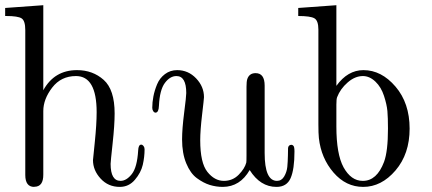

<svg xmlns="http://www.w3.org/2000/svg" viewBox="-21 -714 1678 745"><path d="M-1 -651.9V-683.1L147 -693.8V-363.8Q189.9 -441.9 277.8 -441.9Q338.9 -441.9 381.3 -404.1Q423.8 -366.2 423.8 -273.9Q423.8 -229 416 -157.5Q408.2 -85.9 408.2 -78.1Q408.2 -12.2 446.8 -12.2Q469.7 -12.2 490.5 -38.6Q511.2 -64.9 515.1 -129.9Q516.1 -152.8 526.9 -152.8Q531.7 -152.8 535.9 -147.5Q540 -142.1 540 -134.8Q540 -105 533 -74.5Q525.9 -43.9 502.4 -16.4Q479 11.2 443.8 11.2Q398.9 11.2 369.4 -21Q339.8 -53.2 339.8 -92.8Q339.8 -93.8 346.9 -163.3Q354 -232.9 354 -278.8Q354 -418.9 273.9 -418.9Q215.8 -418.9 181.4 -374Q147 -329.1 147 -283.2V-37.1Q147.5 10.7 112.3 10.7Q112.3 10.7 111.8 11.2Q77.1 11.2 77.1 -35.2V-597.2Q77.1 -633.3 63 -642.6Q48.8 -651.9 2.9 -651.9Z M569.8 -295.9Q569.8 -316.9 574.2 -339.8Q578.6 -362.8 588.6 -387Q598.6 -411.1 619.1 -426.5Q639.6 -441.9 666.5 -441.9Q709.5 -441.9 740 -409.9Q770.5 -377.9 770.5 -336.9Q770.5 -331.1 763.2 -269.5Q755.9 -208 755.9 -169.9Q755.9 -82 783.7 -47.1Q811.5 -12.2 847.7 -12.2Q881.8 -12.2 905.3 -36.1Q928.7 -60.1 934.6 -83Q935.5 -85.9 935.5 -111.8V-377.9Q935.5 -397.9 938.5 -407.2Q946.3 -430.2 970.7 -430.2Q1005.9 -430.2 1005.9 -381.8V-120.1Q1005.9 -12.2 1053.7 -12.2Q1071.8 -12.2 1081.8 -29.5Q1091.8 -46.9 1093.8 -66.4Q1095.7 -85.9 1096.2 -111.1Q1096.7 -136.2 1096.7 -139.2Q1097.7 -148.9 1105.2 -151.4Q1112.8 -153.8 1117.7 -147.9Q1121.6 -144 1121.6 -126Q1121.6 -57.1 1106.7 -22.9Q1091.8 11.2 1051.8 11.2Q988.8 11.2 947.8 -54.2Q910.6 10.7 843.8 11.2Q817.9 11.2 793.2 3.7Q768.6 -3.9 743.2 -22.5Q717.8 -41 701.7 -80.1Q685.5 -119.1 685.5 -172.9Q685.5 -213.9 693.6 -276.9Q701.7 -339.8 701.7 -353Q701.7 -418.9 663.6 -418.9Q638.7 -418.9 618.7 -392.1Q598.6 -365.2 595.7 -303.2Q594.7 -277.3 582.5 -276.9Q577.6 -276.9 573.7 -282.5Q569.8 -288.1 569.8 -295.9Z M1136.2 -651.9V-683.1L1284.2 -693.8V-380.9Q1328.1 -441.9 1389.2 -441.9Q1459 -441.9 1513.7 -377.9Q1568.4 -314 1568.4 -214.8Q1568.4 -116.7 1513.7 -52.7Q1459 11.2 1388.2 11.2Q1321.3 11.2 1273.2 -44.4Q1225.1 -100.1 1216.3 -178.2Q1214.4 -196.3 1214.4 -231.9V-599.1Q1214.4 -634.3 1198.7 -643.1Q1183.1 -651.9 1136.2 -651.9ZM1284.2 -223.1Q1284.2 -116.2 1312 -64.9Q1341.3 -12.2 1386.2 -12.2Q1386.7 -12.2 1387.2 -12.2Q1441.4 -12.2 1469.2 -85.9Q1484.4 -127 1484.4 -214.8Q1484.4 -257.8 1482.2 -283Q1480 -308.1 1469 -342Q1458 -376 1436 -397Q1413.1 -418.9 1387.2 -418.9Q1356.4 -418.9 1327.9 -394Q1299.3 -369.1 1287.1 -336.9Q1284.2 -330.1 1284.2 -308.1Z"/></svg>

Font: CMU Serif Upright Italic
Style: UprightItalic
Weight: 500
Version: Version 0.7.0